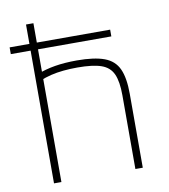

<svg xmlns="http://www.w3.org/2000/svg" viewBox="-82 -800 764 869"><g transform="rotate(-10 300.0 -365.0)"><path d="M5 -610V-641H467V-610ZM470 -339Q470 -402 454.5 -436.5Q439 -471 400.5 -484.5Q362 -498 291 -498Q257 -498 226.5 -495Q196 -492 169 -485.5Q142 -479 116 -468L108 -499Q148 -515 193 -522.5Q238 -530 294 -530Q374 -530 420 -513Q466 -496 485 -454.5Q504 -413 504 -340V0H470ZM96 0V-730H130V0Z"/></g></svg>

Font: M PLUS Code Latin Expanded ExtraLight
Style: Regular
Weight: 250
Width: 7
Designer: Coji Morishita
Foundry: UNDERFOREST DESIGN
Version: Version 1.002; ttfautohint (v1.8.3)